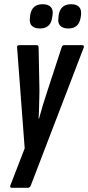

<svg xmlns="http://www.w3.org/2000/svg" viewBox="-20 -705 418 910"><path d="M36 185Q31 185 29 182Q27 179 29 174L97 -2L61 -480Q60 -486 63 -488.5Q66 -491 72 -491H153Q163 -491 163 -480L167 -275Q166 -243 165.5 -209.5Q165 -176 163 -143H165Q174 -176 184 -209.5Q194 -243 205 -275L272 -480Q275 -491 284 -491H369Q374 -491 376.5 -488.5Q379 -486 377 -480L126 174Q121 185 113 185ZM304 -570Q279 -570 266 -582.5Q253 -595 257 -621L258 -633Q266 -685 317 -685Q343 -685 355 -672Q367 -659 364 -633L362 -621Q354 -570 304 -570ZM169 -570Q144 -570 131 -582.5Q118 -595 122 -621L123 -633Q131 -685 182 -685Q208 -685 220.5 -672Q233 -659 229 -633L227 -621Q220 -570 169 -570Z"/></svg>

Font: Sofia Sans Extra Condensed
Style: Bold Italic
Weight: 700
Italic angle: -9°
Designer: Botio Nikoltchev, Ani Petrova
Foundry: lettersoup
Version: Version 4.101